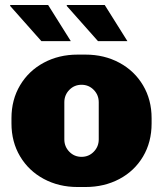

<svg xmlns="http://www.w3.org/2000/svg" viewBox="-20 -740 654 770"><path d="M26 -245V-266Q26 -340 60.5 -398Q95 -456 155.5 -488.5Q216 -521 291 -521H323Q398 -521 458.5 -488.5Q519 -456 553.5 -398Q588 -340 588 -266V-245Q588 -170 553.5 -112Q519 -54 458.5 -22Q398 10 323 10H291Q216 10 155.5 -22.5Q95 -55 60.5 -113Q26 -171 26 -245ZM376 -181V-330Q376 -359 356 -379.5Q336 -400 307 -400Q278 -400 258 -379.5Q238 -359 238 -330V-181Q238 -152 258 -131.5Q278 -111 307 -111Q336 -111 356 -131.5Q376 -152 376 -181ZM264 -575H146L20 -717L22 -720H173ZM491 -575H373L247 -717L249 -720H400Z"/></svg>

Font: Chivo Black
Style: Regular
Weight: 900
Designer: Hector Gatti
Foundry: Omnibus-Type
Version: Version 1.007